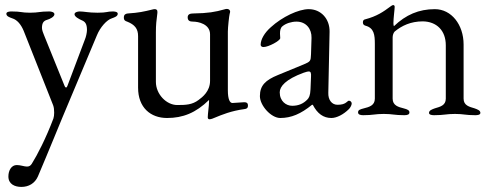

<svg xmlns="http://www.w3.org/2000/svg" viewBox="-20 -450 1932 755"><path d="M64 285C93 285 117 271 129 244C170 148 221 22 225 13L361 -311C374 -343 400 -372 420 -378C431 -382 443 -386 443 -396C443 -404 430 -405 423 -405C401 -405 401 -400 364 -400C327 -400 311 -405 293 -405C286 -405 273 -402 273 -394C273 -384 291 -375 302 -370C314 -365 322 -357 322 -332C322 -322 318 -304 314 -295L245 -112C244 -109 242 -106 240 -106C237 -106 235 -109 234 -112L153 -312C150 -319 145 -332 145 -340C145 -359 151 -368 165 -372C176 -375 194 -384 194 -394C194 -402 182 -405 174 -405C134 -405 133 -400 98 -400C63 -400 65 -405 25 -405C18 -405 5 -404 5 -396C5 -386 17 -382 28 -378C48 -372 63 -353 73 -329L189 -36C192 -28 193 -18 193 -7C193 2 192 10 190 16C161 93 127 159 105 194C100 202 94 205 86 205C75 205 61 199 46 199C25 199 13 220 13 244C13 274 38 285 64 285Z M804 19C810 19 820 15 824 13C853 1 889 -14 941 -21C949 -22 955 -24 955 -35C955 -47 947 -48 940 -48C930 -48 904 -45 894 -45C884 -45 876 -59 876 -95V-326C876 -342 881 -388 883 -395C884 -399 885 -402 885 -404C885 -411 879 -415 872 -415C869 -415 865 -414 862 -413C826 -403 800 -398 739 -397C728 -397 718 -394 718 -382C718 -368 727 -365 739 -365C759 -365 806 -356 806 -315V-132C806 -91 776 -68 761 -57C736 -38 711 -37 677 -37C634 -37 593 -80 593 -128V-323C593 -353 595 -369 599 -400C600 -411 595 -414 589 -414C586 -414 585 -414 581 -413C544 -404 527 -400 482 -397C474 -396 467 -393 467 -381C467 -370 473 -367 480 -365C510 -353 523 -337 523 -308V-105C523 -27 572 14 637 14C699 14 750 -6 802 -57V-51C802 -34 797 -2 797 11C797 16 799 19 804 19Z M1082 14C1125 14 1163 -2 1207 -38H1210C1228 -3 1252 14 1283 14C1304 14 1331 0 1352 -21C1358 -27 1363 -37 1363 -43C1363 -49 1358 -54 1352 -54C1350 -54 1348 -53 1344 -49C1335 -41 1324 -38 1307 -38C1285 -38 1270 -57 1271 -85L1276 -325C1277 -376 1242 -414 1194 -414C1154 -414 1090 -384 1045 -343C1020 -321 1005 -295 1005 -274C1005 -269 1009 -265 1016 -265C1036 -265 1082 -290 1082 -300L1081 -318C1081 -330 1083 -341 1091 -347C1104 -358 1126 -365 1146 -365C1184 -365 1206 -336 1205 -301L1203 -237C1202 -210 1201 -208 1175 -197L1073 -155C1024 -135 1002 -114 1002 -72C1002 -35 1046 14 1082 14ZM1129 -34C1105 -34 1080 -52 1080 -87C1080 -110 1103 -138 1174 -164C1185 -168 1191 -169 1194 -169C1202 -169 1204 -163 1203 -148L1201 -99C1200 -74 1195 -65 1188 -58C1173 -43 1155 -34 1129 -34Z M1408 3C1448 3 1454 -2 1489 -2C1524 -2 1530 3 1570 3C1583 3 1590 0 1590 -8C1590 -16 1583 -20 1567 -24C1547 -29 1524 -35 1524 -62V-303C1524 -311 1527 -321 1532 -326C1560 -349 1595 -366 1643 -366C1697 -365 1733 -330 1733 -272V-62C1733 -35 1710 -30 1690 -24C1679 -20 1667 -16 1667 -6C1667 2 1680 3 1687 3C1727 3 1734 -2 1769 -2C1804 -2 1809 3 1849 3C1857 3 1869 2 1869 -6C1869 -16 1857 -20 1846 -24C1826 -30 1803 -35 1803 -62V-275C1803 -353 1755 -414 1690 -414C1627 -414 1576 -392 1529 -347C1528 -348 1527 -353 1527 -359C1527 -378 1532 -414 1532 -423C1532 -427 1530 -430 1527 -430C1523 -430 1520 -428 1516 -425C1488 -404 1462 -386 1416 -374C1410 -373 1407 -369 1407 -362C1407 -354 1411 -351 1417 -349C1451 -340 1454 -313 1454 -277V-62C1454 -35 1431 -29 1411 -24C1396 -20 1388 -18 1388 -8C1388 0 1396 3 1408 3Z"/></svg>

Font: Garamond-Math
Style: Regular
Weight: 400
Version: Version 2019-08-16